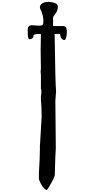

<svg xmlns="http://www.w3.org/2000/svg" viewBox="-20 -1633 1030 2051"><path d="M499 -1613.3Q597.7 -1606.4 597.7 -1563.5V-1550.8Q597.7 -1515.6 552.7 -1460Q546.9 -1452.1 546.9 -1436.5V-1356.4L560.5 -1354.5H653.3Q693.4 -1354.5 693.4 -1304.7V-1272.5Q688.5 -1206.1 667 -1206.1H659.2Q624 -1220.7 624 -1263.7L616.2 -1270.5H563.5Q571.3 -720.7 579.1 -656.2L571.3 -559.6L576.2 -50.8Q571.3 -1 565.4 233.4Q564.5 265.6 489.3 386.7L475.6 397.5Q426.8 370.1 395.5 281.2V218.8Q406.2 50.8 406.2 -43.9V-68.4L424.8 -386.7Q424.8 -500 417 -568.4V-600.6L422.9 -645.5L419.9 -654.3L422.9 -665L417 -682.6V-833L414.1 -867.2L417 -900.4L414.1 -1104.5L417 -1263.7L414.1 -1270.5Q337.9 -1270.5 337.9 -1252.9Q337.9 -1220.7 299.8 -1212.9H297.9Q276.4 -1212.9 276.4 -1288.1V-1326.2Q281.2 -1363.3 319.3 -1363.3L382.8 -1359.4H404.3Q441.4 -1359.4 441.4 -1380.9L443.4 -1408.2V-1413.1Q443.4 -1459 419.9 -1518.6Q412.1 -1525.4 406.2 -1552.7Q406.2 -1592.8 460 -1609.4Z"/></svg>

Font: EG Dragon Caps 
Style: Regular
Weight: 400
Designer: Bill Roach / W.K. Roach
Version: Version 1.00 April 18, 2012, initial release